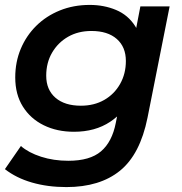

<svg xmlns="http://www.w3.org/2000/svg" viewBox="-25 -560 739 781"><path d="M245 201Q169 201 105 182.5Q41 164 -5 128L60 34Q91 61 142 77.5Q193 94 253 94Q341 94 386 55.5Q431 17 446 -60L468 -170L501 -283L521 -404L546 -534H665L575 -81Q545 68 463 134.5Q381 201 245 201ZM276 -24Q207 -24 153 -50.5Q99 -77 68 -126.5Q37 -176 37 -245Q37 -308 59.5 -361.5Q82 -415 122.5 -455Q163 -495 218.5 -517.5Q274 -540 340 -540Q398 -540 447 -519.5Q496 -499 525 -453.5Q554 -408 552 -334Q550 -246 517 -175.5Q484 -105 423 -64.5Q362 -24 276 -24ZM304 -130Q358 -130 399 -153.5Q440 -177 463.5 -218.5Q487 -260 487 -312Q487 -369 450 -401.5Q413 -434 347 -434Q293 -434 252 -410.5Q211 -387 187 -346Q163 -305 163 -252Q163 -195 200.5 -162.5Q238 -130 304 -130Z"/></svg>

Font: MOST Montserrat SemiBold
Style: Italic
Weight: 600
Italic angle: -11.3°
Designer: Julieta Ulanovsky
Foundry: Julieta Ulanovsky
Version: Version 8.000;March 11, 2024;FontCreator 15.0.0.2926 64-bit